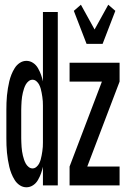

<svg xmlns="http://www.w3.org/2000/svg" viewBox="-20 -786 540 814"><path d="M347 -600 293 -740 323 -766 381 -661 439 -766 469 -740 415 -600ZM92 8Q77 8 64 -0.5Q51 -9 42.5 -22.5Q34 -36 28.5 -50Q23 -64 19.5 -78.5Q16 -93 13.5 -108.5Q11 -124 9.5 -139Q8 -154 7.5 -169.5Q7 -185 7 -200V-320Q7 -335 7.5 -350.5Q8 -366 9.5 -381Q11 -396 13.5 -411.5Q16 -427 19.5 -441.5Q23 -456 28.5 -470Q34 -484 42.5 -497.5Q51 -511 64 -519.5Q77 -528 92 -528Q107 -528 120 -519.5Q133 -511 141 -497Q149 -483 154 -469Q159 -455 162 -441V-735H225V0H162V-79Q159 -65 154 -51Q149 -37 141 -23Q133 -9 120 -0.5Q107 8 92 8ZM275 0V-80L412 -440H275V-520H487V-440L350 -80H487V0ZM118 -72Q127 -72 134.5 -78.5Q142 -85 146 -93Q150 -101 152.5 -109.5Q155 -118 156.5 -127Q158 -136 159.5 -145Q161 -154 161.5 -163.5Q162 -173 162 -182Q162 -191 162 -200V-320Q162 -329 162 -338Q162 -347 161.5 -356.5Q161 -366 159.5 -375Q158 -384 156.5 -393Q155 -402 152.5 -410.5Q150 -419 146 -427Q142 -435 134.5 -441.5Q127 -448 118 -448Q109 -448 101.5 -442Q94 -436 89.5 -428Q85 -420 82 -411Q79 -402 77 -393.5Q75 -385 73.5 -375.5Q72 -366 71.5 -357Q71 -348 70.5 -338.5Q70 -329 70 -320V-200Q70 -191 70.5 -181.5Q71 -172 71.5 -163Q72 -154 73.5 -144.5Q75 -135 77 -126.5Q79 -118 82 -109Q85 -100 89.5 -92Q94 -84 101.5 -78Q109 -72 118 -72Z"/></svg>

Font: Iosevka SS18 Medium
Style: Regular
Weight: 500
Monospace: yes
Designer: Belleve Invis
Foundry: Belleve Invis
Version: Version 25.1.1; ttfautohint (v1.8.4)